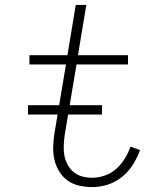

<svg xmlns="http://www.w3.org/2000/svg" viewBox="-20 -755 640 783"><path d="M356 8Q329 8 302.5 2Q276 -4 255.5 -19Q235 -34 221.5 -56Q208 -78 202 -103.5Q196 -129 197 -156.5Q198 -184 202 -211L249 -492H100V-530H255L289 -735H332L298 -530H502V-492H292L244 -205Q241 -184 240 -162.5Q239 -141 242.5 -121.5Q246 -102 255.5 -84Q265 -66 280 -53.5Q295 -41 315 -35.5Q335 -30 356 -30Q381 -30 407 -39Q433 -48 453.5 -66Q474 -84 488.5 -107.5Q503 -131 512 -157L551 -143Q540 -112 522 -83.5Q504 -55 477.5 -33.5Q451 -12 419 -2Q387 8 356 8ZM396 -288H94V-326H396Z"/></svg>

Font: Iosevka Curly XLtEx
Style: Italic
Weight: 200
Width: 7
Italic angle: -9°
Monospace: yes
Designer: Belleve Invis
Foundry: Belleve Invis
Version: Version 11.1.0; ttfautohint (v1.8.3)